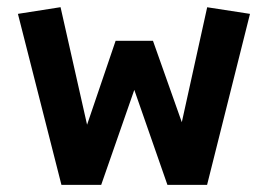

<svg xmlns="http://www.w3.org/2000/svg" viewBox="-20 -520 754 540"><path d="M152.8 0 30.4 -481 150.3 -499.8 240.7 -99.1 201.1 -99.3 305.2 -405.3H410.2L518.6 -99.3L474.3 -99.1L562.7 -499.6L683.1 -481L562.4 0H450.9L342.5 -310.8H372.9L264.6 0Z"/></svg>

Font: Anaheim
Style: Regular
Weight: 400
Designer: Vernon Adams
Foundry: Vernon Adams
Version: Version 2.001